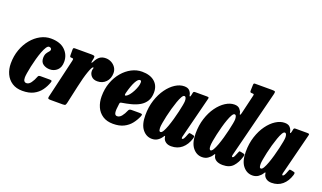

<svg xmlns="http://www.w3.org/2000/svg" viewBox="-79 -1258 2944 1757"><g transform="rotate(20 1393.5 -379.5)"><path d="M455 -370.5Q455 -316 425 -288.2Q395 -260.5 353.5 -260.5Q317 -260.5 289.2 -279Q261.5 -297.5 261.5 -339Q262 -369 272.5 -385.5Q283 -402 293 -412.2Q303 -422.5 303 -433Q303 -441.5 296.2 -447.2Q289.5 -453 278.5 -453Q265.5 -453 252.2 -432.2Q239 -411.5 226.2 -377.8Q213.5 -344 202.5 -304.2Q191.5 -264.5 183.2 -226.2Q175 -188 170.2 -158Q165.5 -128 165.5 -114Q165.5 -89.5 173.8 -79.2Q182 -69 195.5 -69Q220 -69 239.2 -96Q258.5 -123 271 -156.5Q274 -165.5 279 -169.2Q284 -173 298 -173H385.5Q401 -173 405 -169.2Q409 -165.5 404.5 -152.5Q389.5 -108.5 362.5 -71.5Q335.5 -34.5 292.2 -12.2Q249 10 184 10Q124.5 10 83.5 -17Q42.5 -44 21.5 -89.5Q0.5 -135 0.5 -191Q0.5 -263 22.8 -324.8Q45 -386.5 83 -432.5Q121 -478.5 169.2 -504.2Q217.5 -530 269 -530Q359.5 -530 407.2 -484Q455 -438 455 -370.5Z M505.5 -520H667.5Q686 -520 693.8 -515.8Q701.5 -511.5 698 -494L693 -469Q689 -450.5 692.5 -448.5Q696 -446.5 704 -462Q722.5 -498.5 745 -515.2Q767.5 -532 803 -532Q831.5 -532 857 -518.8Q882.5 -505.5 898.5 -481.8Q914.5 -458 914.5 -427.5Q914.5 -374 882 -340.2Q849.5 -306.5 799 -306.5Q761.5 -306.5 741 -328.5Q720.5 -350.5 721 -380Q721 -392.5 723.8 -397.8Q726.5 -403 726.5 -408.5Q726.5 -413.5 722 -413.5Q710.5 -413.5 689.5 -355Q668.5 -296.5 647 -197.5L610 -30Q606 -13 601.2 -6.5Q596.5 0 575 0H457.5Q438 0 433.5 -4.5Q429 -9 432 -24L520.5 -402Q524.5 -419 522.5 -423.8Q520.5 -428.5 507 -428.5H504.5Q493 -428.5 490.5 -433Q488 -437.5 488 -453V-501.5Q488 -512 491.2 -516Q494.5 -520 505.5 -520Z M884.5 -191Q884.5 -264.5 907.2 -326.5Q930 -388.5 968.8 -434Q1007.5 -479.5 1056.2 -504.8Q1105 -530 1157 -530Q1235.5 -530 1279.5 -492.2Q1323.5 -454.5 1323.5 -389Q1323.5 -337.5 1302.8 -303.8Q1282 -270 1246.5 -249.2Q1211 -228.5 1166.2 -217Q1121.5 -205.5 1074 -198Q1064.5 -196 1061.8 -191.8Q1059 -187.5 1058 -175Q1049.5 -119.5 1053.8 -94Q1058 -68.5 1079 -68.5Q1102.5 -68.5 1121.8 -92Q1141 -115.5 1156.5 -152.5Q1162 -167.5 1185.5 -167.5H1262.5Q1283 -167.5 1287.2 -163Q1291.5 -158.5 1285 -142.5Q1268 -101.5 1240.5 -66.8Q1213 -32 1170.8 -11Q1128.5 10 1067.5 10Q1006.5 10 965.8 -17Q925 -44 904.8 -89.5Q884.5 -135 884.5 -191ZM1092.5 -273.5Q1107 -280.5 1121.8 -298.8Q1136.5 -317 1149.2 -341Q1162 -365 1170 -388.8Q1178 -412.5 1178 -430Q1178.5 -439.5 1175.8 -445.5Q1173 -451.5 1164 -451.5Q1145.5 -451.5 1123.8 -411.8Q1102 -372 1082 -295Q1074.5 -265.5 1092.5 -273.5Z M1803.5 -115Q1783.5 -50.5 1741.2 -14.8Q1699 21 1637.5 21Q1605.5 21 1585.2 6.5Q1565 -8 1559.5 -28Q1558 -33.5 1557.5 -36.5Q1557 -39.5 1556.5 -42.5Q1554.5 -51 1551.2 -49Q1548 -47 1541 -35.5Q1527 -13.5 1503.8 2Q1480.5 17.5 1449 17.5Q1394 17.5 1356.8 -28.8Q1319.5 -75 1319.5 -166.5Q1319.5 -246.5 1341.5 -314Q1363.5 -381.5 1399.5 -431.2Q1435.5 -481 1479 -508.8Q1522.5 -536.5 1565.5 -536.5Q1602 -536.5 1618.5 -517.2Q1635 -498 1637.5 -479Q1639 -467 1644 -466Q1649 -465 1653 -485L1657 -505Q1658.5 -513 1662.2 -516.5Q1666 -520 1677.5 -520H1789Q1806 -520 1808.5 -515.8Q1811 -511.5 1807 -498L1709 -110.5Q1707.5 -106.5 1706 -98.5Q1704.5 -90.5 1704.5 -87Q1704.5 -77.5 1711 -77.5Q1718 -77.5 1725.5 -88.8Q1733 -100 1746.5 -136.5Q1750 -146.5 1752.8 -149Q1755.5 -151.5 1771 -148.5L1796 -143Q1804 -141.5 1805.8 -136Q1807.5 -130.5 1803.5 -115ZM1616 -410.5Q1616.5 -426.5 1611.8 -439.8Q1607 -453 1595.5 -453Q1584.5 -453 1572.2 -431.5Q1560 -410 1547.8 -375.5Q1535.5 -341 1524.2 -300.8Q1513 -260.5 1504.2 -221.5Q1495.5 -182.5 1490.5 -152.5Q1485.5 -122.5 1485.5 -109.5Q1485.5 -92.5 1488.5 -80.5Q1491.5 -68.5 1502.5 -68.5Q1514 -68.5 1526.5 -90Q1539 -111.5 1551.8 -146.5Q1564.5 -181.5 1576 -222.2Q1587.5 -263 1596.5 -301.8Q1605.5 -340.5 1610.8 -369.8Q1616 -399 1616 -410.5Z M2292.5 -115.5Q2273.5 -53 2239.2 -16Q2205 21 2140 21Q2100.5 21 2076.8 6.5Q2053 -8 2047 -32Q2046 -37 2045.2 -41.2Q2044.5 -45.5 2043 -48Q2040 -51.5 2036.8 -46.2Q2033.5 -41 2029 -34.5Q2015.5 -13.5 1992 2Q1968.5 17.5 1937 17.5Q1883 17.5 1846 -28.8Q1809 -75 1809 -166.5Q1809 -246.5 1830.8 -314Q1852.5 -381.5 1888.5 -431.2Q1924.5 -481 1968 -508.8Q2011.5 -536.5 2054.5 -536.5Q2089.5 -536.5 2106.8 -516.5Q2124 -496.5 2126 -480.5Q2128 -465.5 2132.8 -466.2Q2137.5 -467 2142 -485L2185.5 -669Q2188.5 -680.5 2186.2 -684.5Q2184 -688.5 2171 -688.5H2167.5Q2156.5 -688.5 2152.2 -692Q2148 -695.5 2148.5 -710.5L2150 -759.5Q2150.5 -771.5 2153 -775.8Q2155.5 -780 2165 -780H2330.5Q2354.5 -780 2359.2 -775.2Q2364 -770.5 2359.5 -751L2198 -110.5Q2193.5 -95 2193.5 -87Q2193.5 -77.5 2199 -77.5Q2208.5 -77.5 2216.5 -93.5Q2224.5 -109.5 2236 -139Q2239.5 -149 2243.2 -150Q2247 -151 2254 -149.5L2284.5 -143Q2294.5 -141 2295.2 -134.8Q2296 -128.5 2292.5 -115.5ZM2105 -410.5Q2105 -426 2100.8 -439.5Q2096.5 -453 2084.5 -453Q2073.5 -453 2061.2 -431.8Q2049 -410.5 2036.8 -376.5Q2024.5 -342.5 2013.5 -302.2Q2002.5 -262 1993.8 -223.2Q1985 -184.5 1980 -154Q1975 -123.5 1975 -109.5Q1974.5 -67.5 1991 -67.5Q2002 -67.5 2014.8 -89Q2027.5 -110.5 2040.2 -145.2Q2053 -180 2064.5 -220.5Q2076 -261 2085 -299.8Q2094 -338.5 2099.5 -368.2Q2105 -398 2105 -410.5Z M2781.5 -115Q2761.5 -50.5 2719.2 -14.8Q2677 21 2615.5 21Q2583.5 21 2563.2 6.5Q2543 -8 2537.5 -28Q2536 -33.5 2535.5 -36.5Q2535 -39.5 2534.5 -42.5Q2532.5 -51 2529.2 -49Q2526 -47 2519 -35.5Q2505 -13.5 2481.8 2Q2458.5 17.5 2427 17.5Q2372 17.5 2334.8 -28.8Q2297.5 -75 2297.5 -166.5Q2297.5 -246.5 2319.5 -314Q2341.5 -381.5 2377.5 -431.2Q2413.5 -481 2457 -508.8Q2500.5 -536.5 2543.5 -536.5Q2580 -536.5 2596.5 -517.2Q2613 -498 2615.5 -479Q2617 -467 2622 -466Q2627 -465 2631 -485L2635 -505Q2636.5 -513 2640.2 -516.5Q2644 -520 2655.5 -520H2767Q2784 -520 2786.5 -515.8Q2789 -511.5 2785 -498L2687 -110.5Q2685.5 -106.5 2684 -98.5Q2682.5 -90.5 2682.5 -87Q2682.5 -77.5 2689 -77.5Q2696 -77.5 2703.5 -88.8Q2711 -100 2724.5 -136.5Q2728 -146.5 2730.8 -149Q2733.5 -151.5 2749 -148.5L2774 -143Q2782 -141.5 2783.8 -136Q2785.5 -130.5 2781.5 -115ZM2594 -410.5Q2594.5 -426.5 2589.8 -439.8Q2585 -453 2573.5 -453Q2562.5 -453 2550.2 -431.5Q2538 -410 2525.8 -375.5Q2513.5 -341 2502.2 -300.8Q2491 -260.5 2482.2 -221.5Q2473.5 -182.5 2468.5 -152.5Q2463.5 -122.5 2463.5 -109.5Q2463.5 -92.5 2466.5 -80.5Q2469.5 -68.5 2480.5 -68.5Q2492 -68.5 2504.5 -90Q2517 -111.5 2529.8 -146.5Q2542.5 -181.5 2554 -222.2Q2565.5 -263 2574.5 -301.8Q2583.5 -340.5 2588.8 -369.8Q2594 -399 2594 -410.5Z"/></g></svg>

Font: Besley* Condensed Heavy
Style: Italic
Weight: 800
Width: 3
Italic angle: -13°
Designer: Owen Earl
Foundry: indestructible type*
Version: Version 3.000; ttfautohint (v1.8.3)